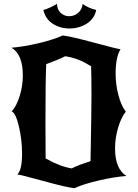

<svg xmlns="http://www.w3.org/2000/svg" viewBox="-20 -953 731 1018"><path d="M222 -113Q296 -71 360 -60Q384 -72 407 -80.5Q430 -89 443.5 -93Q457 -97 460 -99Q465 -364 465 -441Q465 -551 463 -602Q434 -619 419 -626.5Q404 -634 380 -642Q356 -650 326 -655Q302 -643 278.5 -633.5Q255 -624 242 -619.5Q229 -615 225 -613Q221 -525 221 -302Q221 -272 221.5 -205.5Q222 -139 222 -113ZM42 -362Q68 -391 84.5 -444.5Q101 -498 101 -553Q101 -665 41 -700Q104 -705 183 -723.5Q262 -742 313 -765Q360 -759 480 -726.5Q600 -694 619 -692Q593 -649 593 -563Q593 -505 607.5 -449.5Q622 -394 647 -361Q622 -330 606 -275.5Q590 -221 590 -166Q590 -58 650 -20Q586 -15 505.5 3.5Q425 22 374 45Q327 39 209 6.5Q91 -26 72 -28Q97 -52 97 -138Q97 -212 80 -283.5Q63 -355 42 -362ZM490 -900Q481 -854 440.5 -828Q400 -802 348 -802Q299 -802 260 -827Q221 -852 210 -900Q250 -912 282 -933Q283 -902 302 -884.5Q321 -867 347 -867Q373 -867 394 -884.5Q415 -902 418 -932Q451 -909 490 -900Z"/></svg>

Font: NewRocker
Style: Regular
Weight: 400
Designer: Pablo Impallari, Brenda Gallo, Rodrigo Fuenzalida
Foundry: Pablo Impallari, Brenda Gallo, Rodrigo Fuenzalida
Version: Version 1.000